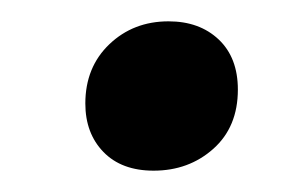

<svg xmlns="http://www.w3.org/2000/svg" viewBox="-20 -417 284 180"><path d="M124 -257Q94 -257 77 -274.5Q60 -292 60 -320Q60 -354 82.5 -375.5Q105 -397 138 -397Q167 -397 185 -380Q203 -363 203 -333Q203 -298 180 -277.5Q157 -257 124 -257Z"/></svg>

Font: Bitter Thin SemiBold
Style: Italic
Weight: 600
Italic angle: -9°
Version: Version 2.002